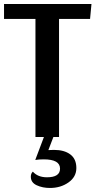

<svg xmlns="http://www.w3.org/2000/svg" viewBox="-34 -680 474 953"><path d="M259 0H231L206 65Q215 64 234 64Q285 64 315 86.5Q345 109 345 154Q345 198 306 225.5Q267 253 214 253Q177 253 148 239.5Q119 226 119 197Q119 181 129 172Q154 200 199 200Q264 200 264 157Q264 111 183 111Q160 111 141 114L184 0H142V-586H-14V-660H420L413 -586H259Z"/></svg>

Font: Sansita
Style: Regular
Weight: 400
Designer: Pablo Cosgaya
Foundry: Omnibus-Type
Version: Version 1.006;hotconv 1.0.109;makeotfexe 2.5.65596